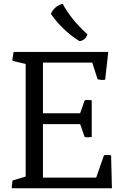

<svg xmlns="http://www.w3.org/2000/svg" viewBox="-20 -1006 705 1026"><path d="M46.9 -41.5 117.2 -62.5V-664.1L49.3 -680.2L45.9 -687L52.7 -728.5H558.6L542 -580.1Q523.9 -576.7 501.5 -582.5L473.1 -671.4H209.5V-400.9H408.2L432.6 -470.2Q446.3 -473.6 470.2 -470.2V-273.9Q449.2 -270.5 432.6 -273.9L408.2 -342.8H209.5V-57.1H494.1L535.6 -175.8Q552.2 -180.7 573.7 -175.8L578.1 0H44.9L42.5 -4.4ZM314.9 -985.8Q360.4 -900.4 447.3 -822.8Q440.4 -804.2 430.4 -796.4Q420.4 -788.6 405.8 -785.6Q336.9 -828.1 281.2 -893.6Q264.2 -913.1 252 -932.1Q270.5 -973.6 314.9 -985.8Z"/></svg>

Font: Trykker
Style: Regular
Weight: 400
Designer: Magnus Gaarde
Foundry: Magnus Gaarde
Version: Version 1.001